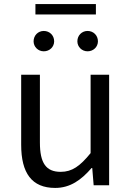

<svg xmlns="http://www.w3.org/2000/svg" viewBox="-20 -910 647 943"><path d="M251 13C325 13 379 -26 430 -85H433L440 0H516V-543H425V-158C373 -94 334 -66 278 -66C206 -66 176 -109 176 -210V-543H84V-199C84 -60 136 13 251 13ZM195 -658C224 -658 246 -680 246 -707C246 -736 224 -758 195 -758C167 -758 145 -736 145 -707C145 -680 167 -658 195 -658ZM154 -839H451V-890H154ZM410 -658C439 -658 461 -680 461 -707C461 -736 439 -758 410 -758C382 -758 360 -736 360 -707C360 -680 382 -658 410 -658Z"/></svg>

Font: Noto Sans CJK SC
Style: Regular
Weight: 400
Designer: Ryoko NISHIZUKA 西塚涼子 (kana, bopomofo & ideographs); Paul D. Hunt (Latin, Greek & Cyrillic); Sandoll Communications 산돌커뮤니
Foundry: Adobe
Version: Version 2.004;hotconv 1.0.118;makeotfexe 2.5.65603